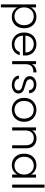

<svg xmlns="http://www.w3.org/2000/svg" viewBox="1655 -2435 1038 4388"><g transform="rotate(90 2174.0 -241.0)"><path d="M149 -426Q175 -481 231.5 -517.5Q288 -554 366 -554Q440 -554 499.5 -519.5Q559 -485 592.5 -421.5Q626 -358 626 -274Q626 -190 592.5 -126Q559 -62 499.5 -27Q440 8 366 8Q289 8 232 -28.5Q175 -65 149 -120V258H80V-546H149ZM352 -493Q296 -493 249.5 -466Q203 -439 176 -389Q149 -339 149 -273Q149 -207 176 -157Q203 -107 249.5 -80Q296 -53 352 -53Q410 -53 456 -79.5Q502 -106 528.5 -156.5Q555 -207 555 -274Q555 -342 528.5 -391.5Q502 -441 456 -467Q410 -493 352 -493Z M1247 -246H794Q797 -184 824 -140Q851 -96 895 -73.5Q939 -51 991 -51Q1059 -51 1105.5 -84Q1152 -117 1167 -173H1241Q1221 -93 1155.5 -42.5Q1090 8 991 8Q914 8 853 -26.5Q792 -61 757.5 -124.5Q723 -188 723 -273Q723 -358 757 -422Q791 -486 852 -520Q913 -554 991 -554Q1069 -554 1127.5 -520Q1186 -486 1217.5 -428.5Q1249 -371 1249 -301Q1249 -265 1247 -246ZM1178 -303Q1179 -364 1153.5 -407Q1128 -450 1084 -472Q1040 -494 988 -494Q910 -494 855 -444Q800 -394 794 -303Z M1447 -449Q1470 -500 1517.5 -528Q1565 -556 1634 -556V-483H1615Q1539 -483 1493 -442Q1447 -401 1447 -305V0H1377V-546H1447Z M1707 -154H1779Q1784 -108 1822.5 -79.5Q1861 -51 1926 -51Q1983 -51 2015.5 -78Q2048 -105 2048 -145Q2048 -173 2030 -191Q2012 -209 1984.5 -219.5Q1957 -230 1910 -242Q1849 -258 1811 -274Q1773 -290 1746.5 -321.5Q1720 -353 1720 -406Q1720 -446 1744 -480Q1768 -514 1812 -534Q1856 -554 1912 -554Q2000 -554 2054 -509.5Q2108 -465 2112 -387H2042Q2039 -435 2004.5 -464.5Q1970 -494 1910 -494Q1857 -494 1824 -469Q1791 -444 1791 -407Q1791 -375 1810.5 -354.5Q1830 -334 1859 -322.5Q1888 -311 1937 -297Q1996 -281 2031 -266Q2066 -251 2091 -222Q2116 -193 2117 -145Q2117 -101 2093 -66.5Q2069 -32 2026 -12Q1983 8 1927 8Q1833 8 1773.5 -35.5Q1714 -79 1707 -154Z M2217 -273Q2217 -358 2253 -421.5Q2289 -485 2351 -519.5Q2413 -554 2490 -554Q2567 -554 2629.5 -519.5Q2692 -485 2727.5 -421.5Q2763 -358 2763 -273Q2763 -189 2727 -125Q2691 -61 2628 -26.5Q2565 8 2488 8Q2411 8 2349.5 -26.5Q2288 -61 2252.5 -124.5Q2217 -188 2217 -273ZM2691 -273Q2691 -345 2663 -394.5Q2635 -444 2589 -468.5Q2543 -493 2489 -493Q2435 -493 2389 -468.5Q2343 -444 2315.5 -394.5Q2288 -345 2288 -273Q2288 -201 2315.5 -151.5Q2343 -102 2388.5 -77.5Q2434 -53 2488 -53Q2542 -53 2588 -77.5Q2634 -102 2662.5 -151.5Q2691 -201 2691 -273Z M3369 -320V0H3300V-312Q3300 -401 3255.5 -448Q3211 -495 3134 -495Q3055 -495 3008 -445Q2961 -395 2961 -298V0H2891V-546H2961V-453Q2987 -503 3036 -529.5Q3085 -556 3147 -556Q3245 -556 3307 -495.5Q3369 -435 3369 -320Z M3753 -554Q3831 -554 3887.5 -518Q3944 -482 3969 -426V-546H4039V0H3969V-121Q3943 -65 3886.5 -28.5Q3830 8 3752 8Q3678 8 3618.5 -27Q3559 -62 3525.5 -126Q3492 -190 3492 -274Q3492 -358 3525.5 -421.5Q3559 -485 3618.5 -519.5Q3678 -554 3753 -554ZM3766 -493Q3708 -493 3662 -467Q3616 -441 3589.5 -391.5Q3563 -342 3563 -274Q3563 -207 3589.5 -156.5Q3616 -106 3662 -79.5Q3708 -53 3766 -53Q3822 -53 3868.5 -80Q3915 -107 3942 -157Q3969 -207 3969 -273Q3969 -339 3942 -389Q3915 -439 3868.5 -466Q3822 -493 3766 -493Z M4269 -740V0H4199V-740Z"/></g></svg>

Font: Poppins-tnum Light
Style: Regular
Weight: 300
Designer: Ninad Kale (Devanagari), Jonny Pinhorn (Latin)
Foundry: Indian Type Foundry
Version: Version 4.004